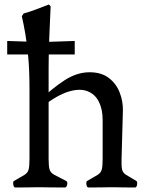

<svg xmlns="http://www.w3.org/2000/svg" viewBox="-20 -832 668 853"><path d="M12 -650 162 -645 312 -650V-590H12ZM461 0Q448 0 431.5 0.5Q415 1 373 1Q366 1 364 -12Q362 -25 367 -28Q399 -46 413.5 -55Q428 -64 432 -78.5Q436 -93 436 -125V-300Q436 -347 419 -380.5Q402 -414 368 -427Q334 -440 284.5 -425Q235 -410 170 -360L151 -381Q212 -440 267 -475.5Q322 -511 378 -511Q430 -511 463 -486Q496 -461 511.5 -421.5Q527 -382 526 -340L520 -125Q519 -93 522.5 -78.5Q526 -64 540.5 -55Q555 -46 586 -28Q591 -25 589 -12Q587 1 580 1Q538 1 522 0.5Q506 0 493 0ZM77 -760 85 -772Q114 -780 141 -790.5Q168 -801 197 -812L205 -804Q202 -736 199 -667Q196 -598 196 -530V-125Q196 -93 200.5 -78.5Q205 -64 222 -55Q239 -46 274 -28Q281 -25 278.5 -12Q276 1 268 1Q220 1 201.5 0.5Q183 0 168 0H136Q123 0 106.5 0.5Q90 1 48 1Q41 1 39 -12Q37 -25 42 -28Q74 -46 88.5 -55Q103 -64 107 -78.5Q111 -93 111 -125V-435Q111 -519 105.5 -578.5Q100 -638 92.5 -681.5Q85 -725 77 -760Z"/></svg>

Font: Anvers
Style: Regular
Weight: 400
Designer: Ishtar van Looy
Version: Version 1.000